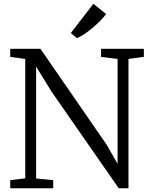

<svg xmlns="http://www.w3.org/2000/svg" viewBox="-20 -1003 803 1023"><path d="M34.5 0V-43L114.5 -53V-689Q101.5 -691 88 -692.8Q74.5 -694.5 61.2 -696.5Q48 -698.5 34.5 -700V-743H195.5L549.5 -230L606.5 -130V-689L518.5 -700V-743H746.5V-700L664.5 -689V0H612.5L254.5 -515L172.5 -648V-52L263.5 -43V0ZM389.5 -800 357.5 -827 477.5 -983 545.5 -928Q533 -911.5 514 -892.2Q495 -873 473 -854.5Q451 -836 429.5 -821.5Q408 -807 390.5 -800Z"/></svg>

Font: Merriweather Light
Style: Regular
Weight: 300
Version: Version 2.100